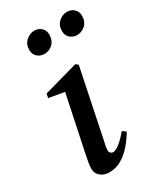

<svg xmlns="http://www.w3.org/2000/svg" viewBox="-180 -765 721 849"><g transform="rotate(-30 180.0 -340.5)"><path d="M132 -583Q112 -583 97 -596Q82 -609 82 -632Q82 -661 101.5 -678Q121 -695 143 -695Q165 -695 179 -681.5Q193 -668 193 -647Q193 -617 175 -600Q157 -583 132 -583ZM298 -583Q279 -583 264 -596Q249 -609 249 -632Q249 -661 268 -678Q287 -695 309 -695Q331 -695 345.5 -681.5Q360 -668 360 -647Q360 -617 341.5 -600Q323 -583 298 -583ZM57 -40Q57 -54 60.5 -73.5Q64 -93 69 -117L129 -403L145 -389L48 -406L52 -427L227 -476L239 -466L168 -122Q164 -106 162 -94Q160 -82 160 -74Q160 -65 165.5 -60Q171 -55 177 -55Q191 -55 211.5 -71Q232 -87 257 -117L275 -104Q258 -75 235 -48Q212 -21 183 -3.5Q154 14 119 14Q93 14 75 -0.5Q57 -15 57 -40Z"/></g></svg>

Font: Source Serif 4 48pt SemiBold
Style: Italic
Weight: 600
Italic angle: -12°
Designer: Frank Grießhammer
Foundry: Adobe Systems Incorporated
Version: Version 4.004;hotconv 1.0.116;makeotfexe 2.5.65601